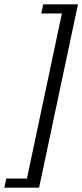

<svg xmlns="http://www.w3.org/2000/svg" viewBox="-63 -769 379 884"><path d="M136 -749H296L117 95H-43L-34 53H61L222 -707H127Z"/></svg>

Font: Quattrocento Sans
Style: Italic
Weight: 400
Designer: Pablo Impallari
Foundry: Pablo Impallari, Igino Marini, Brenda Gallo
Version: Version 2.000